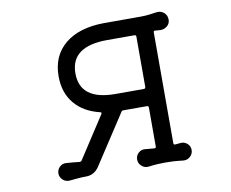

<svg xmlns="http://www.w3.org/2000/svg" viewBox="-82 -840 1163 968"><g transform="rotate(-10 500.0 -356.0)"><path d="M786 -66Q804 -66 817.5 -53.5Q831 -41 831 -21Q831 -2 816.5 11.5Q802 25 783 24Q748 20 728 19Q708 18 691 18Q671 18 652 19Q633 20 600 24Q581 25 566.5 11.5Q552 -2 552 -21Q552 -41 566.5 -54.5Q581 -68 600 -66Q611 -65 623 -64Q635 -63 647 -62H649Q656 -62 656 -70V-269Q656 -278 647 -278H527Q519 -278 516 -272L350 -18Q325 18 284 18Q263 18 240 20Q217 22 197 24Q178 25 163.5 11.5Q149 -2 149 -21Q149 -41 163.5 -54.5Q178 -68 197 -66Q213 -65 230.5 -63.5Q248 -62 265 -60Q273 -60 276 -66L414 -278Q416 -282 416 -283Q416 -288 409 -289Q326 -309 280.5 -364.5Q235 -420 235 -503Q235 -608 307 -667.5Q379 -727 507 -728H696Q716 -728 738 -730.5Q760 -733 779 -736Q800 -738 815.5 -724.5Q831 -711 831 -689Q831 -668 815 -655.5Q799 -643 779 -644L755 -646H753Q746 -646 746 -638V-71Q746 -63 754 -63Q762 -63 770 -64.5Q778 -66 786 -66ZM502 -366H647Q656 -366 656 -375V-632Q656 -641 647 -641H508Q321 -641 321 -503Q321 -366 502 -366Z"/></g></svg>

Font: Kiwi Maru Medium
Style: Regular
Weight: 500
Designer: Hiroki-Chan
Version: Version 1.100